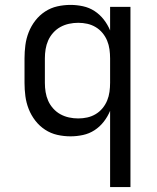

<svg xmlns="http://www.w3.org/2000/svg" viewBox="-20 -548 640 783"><path d="M429 215V-96Q419 -72 403 -51.5Q387 -31 365.5 -17Q344 -3 318.5 2.5Q293 8 268 8Q240 8 213.5 2Q187 -4 164 -19Q141 -34 124 -56Q107 -78 97 -103.5Q87 -129 83.5 -156Q80 -183 80 -210V-310Q80 -337 83.5 -364Q87 -391 97 -416.5Q107 -442 124 -464Q141 -486 164 -501Q187 -516 213.5 -522Q240 -528 268 -528Q293 -528 318.5 -522.5Q344 -517 365.5 -503Q387 -489 403 -468.5Q419 -448 429 -424V-520H512V215ZM299 -65Q318 -65 336 -69Q354 -73 370 -82.5Q386 -92 398 -106.5Q410 -121 417 -138Q424 -155 426.5 -173.5Q429 -192 429 -210V-310Q429 -328 426.5 -346.5Q424 -365 417 -382Q410 -399 398 -413.5Q386 -428 370 -437.5Q354 -447 336 -451Q318 -455 299 -455Q280 -455 261.5 -451Q243 -447 226.5 -438Q210 -429 197 -414.5Q184 -400 176.5 -383Q169 -366 166 -347.5Q163 -329 163 -310V-210Q163 -191 166 -172.5Q169 -154 176.5 -137Q184 -120 197 -105.5Q210 -91 226.5 -82Q243 -73 261.5 -69Q280 -65 299 -65Z"/></svg>

Font: Nova
Style: Regular
Weight: 400
Monospace: yes
Designer: Belleve Invis
Foundry: Belleve Invis
Version: Version 24.1.4; ttfautohint (v1.8.4)